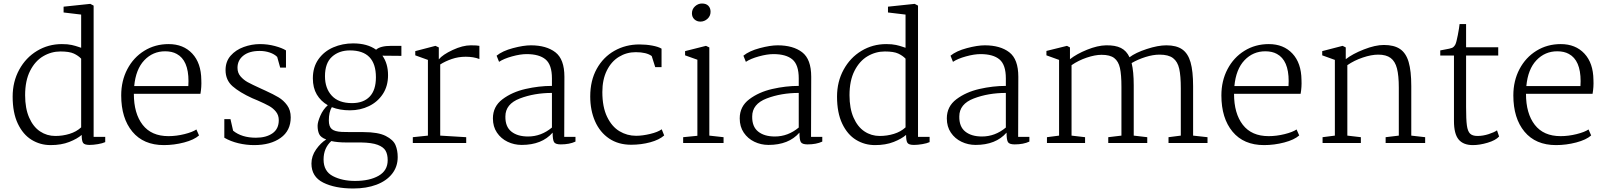

<svg xmlns="http://www.w3.org/2000/svg" viewBox="-20 -814 9144 1093"><path d="M513 -782V-35H579V-5Q564 2 537.5 6.5Q511 11 490 11Q461 11 453 -0.5Q445 -12 445 -46Q420 -24 374.5 -6Q329 12 268 12Q209 12 160 -18Q111 -48 81.5 -110Q52 -172 52 -264Q52 -349 89.5 -417.5Q127 -486 191 -524.5Q255 -563 332 -563Q366 -563 388 -558Q410 -553 424 -548Q438 -543 442 -542V-731L342 -743V-776L494 -792ZM123 -272Q123 -197 146 -144.5Q169 -92 208 -66Q247 -40 295 -40Q337 -40 376 -52Q415 -64 442 -89V-480Q426 -497 400.5 -509Q375 -521 324 -521Q272 -521 226 -494Q180 -467 151.5 -411Q123 -355 123 -272Z M1126 -359Q1128 -319 1121 -280H742Q742 -168 792 -103.5Q842 -39 939 -39Q984 -39 1030 -50.5Q1076 -62 1098 -77L1113 -43Q1085 -18 1028 -3Q971 12 913 12Q797 12 733.5 -64.5Q670 -141 670 -271Q670 -354 705 -420.5Q740 -487 801.5 -525Q863 -563 940 -563Q1024 -563 1074.5 -509Q1125 -455 1126 -359ZM744 -324H1052Q1053 -334 1053 -352Q1053 -471 986 -507Q959 -522 920 -522Q850 -522 801.5 -471Q753 -420 744 -324Z M1292 -136 1307 -70Q1356 -30 1437 -30Q1495 -30 1531 -55Q1567 -80 1567 -130Q1567 -158 1551 -178Q1535 -198 1511.5 -211Q1488 -224 1447 -242Q1429 -249 1416 -255Q1344 -288 1304 -323Q1264 -358 1264 -415Q1264 -464 1293 -497Q1322 -530 1367.5 -546.5Q1413 -563 1460 -563Q1504 -563 1545 -552Q1586 -541 1608 -527V-429H1575L1558 -490Q1542 -506 1515.5 -515Q1489 -524 1458 -524Q1399 -524 1365.5 -497.5Q1332 -471 1332 -428Q1332 -399 1349.5 -379Q1367 -359 1389.5 -346.5Q1412 -334 1469 -308L1491 -298Q1537 -277 1565.5 -260Q1594 -243 1614.5 -215Q1635 -187 1635 -146Q1635 -70 1577.5 -29Q1520 12 1427 12Q1382 12 1337.5 1.5Q1293 -9 1257 -30V-136Z M2121 -531Q2145 -553 2207 -553H2265V-496L2157 -497Q2189 -452 2189 -386Q2189 -324 2159.5 -279Q2130 -234 2080.5 -210Q2031 -186 1972 -186Q1914 -186 1869 -204Q1852 -176 1852 -128Q1852 -94 1868.5 -79.5Q1885 -65 1926 -63Q1936 -62 1980 -62H2049Q2133 -62 2176 -40Q2219 -18 2231.5 12Q2244 42 2244 80Q2244 135 2212 175.5Q2180 216 2123 237.5Q2066 259 1991 259Q1887 259 1820 225.5Q1753 192 1753 117Q1753 74 1779.5 36.5Q1806 -1 1837 -20Q1805 -32 1796.5 -51.5Q1788 -71 1788 -98Q1788 -119 1803.5 -155Q1819 -191 1846 -215Q1806 -238 1783.5 -276Q1761 -314 1761 -368Q1761 -432 1793 -477Q1825 -522 1877.5 -544.5Q1930 -567 1990 -567Q2071 -567 2121 -531ZM1830 -380Q1830 -311 1869 -269Q1908 -227 1984 -227Q2049 -227 2084.5 -264Q2120 -301 2120 -374Q2120 -527 1972 -527Q1910 -527 1870 -491Q1830 -455 1830 -380ZM1822 94Q1822 161 1875 188.5Q1928 216 2001 216Q2084 216 2135.5 186.5Q2187 157 2187 98Q2187 65 2175 44Q2163 23 2130 10.5Q2097 -2 2035 -3H1952Q1901 -3 1866 -11Q1822 29 1822 94Z M2416 -42V-473L2344 -499V-523L2459 -553L2478 -544V-476Q2500 -503 2557 -529.5Q2614 -556 2660 -556Q2697 -556 2709 -553V-478Q2676 -491 2631 -491Q2589 -491 2551.5 -478Q2514 -465 2486 -447V-42L2634 -33V0H2330V-33Z M3193 -377 3192 -35H3256V-8Q3222 8 3172 8Q3142 8 3134 -5Q3126 -18 3126 -59Q3065 11 2950 11Q2907 11 2869.5 -7Q2832 -25 2809 -59Q2786 -93 2786 -140Q2786 -208 2840.5 -249Q2895 -290 2971.5 -307.5Q3048 -325 3122 -325V-368Q3122 -445 3086 -475.5Q3050 -506 2978 -506Q2942 -506 2895 -493Q2848 -480 2821 -462L2807 -497Q2840 -524 2900 -540Q2960 -556 3002 -556Q3090 -556 3141.5 -516.5Q3193 -477 3193 -377ZM2857 -151Q2856 -93 2891 -65Q2926 -37 2986 -37Q3061 -37 3122 -88V-285Q3022 -285 2939.5 -253.5Q2857 -222 2857 -151Z M3746 -537V-432H3710L3690 -495Q3660 -517 3599 -517Q3547 -517 3503.5 -490.5Q3460 -464 3434.5 -412.5Q3409 -361 3409 -290Q3409 -205 3436 -149Q3463 -93 3506.5 -67Q3550 -41 3601 -41Q3637 -41 3681 -51.5Q3725 -62 3747 -78L3761 -43Q3733 -18 3681.5 -4Q3630 10 3573 10Q3500 10 3447.5 -25.5Q3395 -61 3367.5 -123.5Q3340 -186 3340 -265Q3340 -355 3377 -422Q3414 -489 3478 -525Q3542 -561 3620 -561Q3658 -561 3693 -554.5Q3728 -548 3746 -537Z M4025 -747Q4025 -723 4007.5 -707Q3990 -691 3967 -691Q3947 -691 3933 -704Q3919 -717 3919 -738Q3919 -762 3936.5 -778Q3954 -794 3976 -794Q4000 -794 4012.5 -781Q4025 -768 4025 -747ZM4018 -544V-42L4099 -33V0H3869V-33L3950 -41V-474L3880 -499V-523L3999 -553Z M4598 -377 4597 -35H4661V-8Q4627 8 4577 8Q4547 8 4539 -5Q4531 -18 4531 -59Q4470 11 4355 11Q4312 11 4274.5 -7Q4237 -25 4214 -59Q4191 -93 4191 -140Q4191 -208 4245.5 -249Q4300 -290 4376.5 -307.5Q4453 -325 4527 -325V-368Q4527 -445 4491 -475.5Q4455 -506 4383 -506Q4347 -506 4300 -493Q4253 -480 4226 -462L4212 -497Q4245 -524 4305 -540Q4365 -556 4407 -556Q4495 -556 4546.5 -516.5Q4598 -477 4598 -377ZM4262 -151Q4261 -93 4296 -65Q4331 -37 4391 -37Q4466 -37 4527 -88V-285Q4427 -285 4344.5 -253.5Q4262 -222 4262 -151Z M5206 -782V-35H5272V-5Q5257 2 5230.5 6.5Q5204 11 5183 11Q5154 11 5146 -0.5Q5138 -12 5138 -46Q5113 -24 5067.5 -6Q5022 12 4961 12Q4902 12 4853 -18Q4804 -48 4774.5 -110Q4745 -172 4745 -264Q4745 -349 4782.5 -417.5Q4820 -486 4884 -524.5Q4948 -563 5025 -563Q5059 -563 5081 -558Q5103 -553 5117 -548Q5131 -543 5135 -542V-731L5035 -743V-776L5187 -792ZM4816 -272Q4816 -197 4839 -144.5Q4862 -92 4901 -66Q4940 -40 4988 -40Q5030 -40 5069 -52Q5108 -64 5135 -89V-480Q5119 -497 5093.5 -509Q5068 -521 5017 -521Q4965 -521 4919 -494Q4873 -467 4844.5 -411Q4816 -355 4816 -272Z M5777 -377 5776 -35H5840V-8Q5806 8 5756 8Q5726 8 5718 -5Q5710 -18 5710 -59Q5649 11 5534 11Q5491 11 5453.5 -7Q5416 -25 5393 -59Q5370 -93 5370 -140Q5370 -208 5424.5 -249Q5479 -290 5555.5 -307.5Q5632 -325 5706 -325V-368Q5706 -445 5670 -475.5Q5634 -506 5562 -506Q5526 -506 5479 -493Q5432 -480 5405 -462L5391 -497Q5424 -524 5484 -540Q5544 -556 5586 -556Q5674 -556 5725.5 -516.5Q5777 -477 5777 -377ZM5441 -151Q5440 -93 5475 -65Q5510 -37 5570 -37Q5645 -37 5706 -88V-285Q5606 -285 5523.5 -253.5Q5441 -222 5441 -151Z M6009 -42V-473L5937 -499V-524L6054 -553L6071 -544V-477Q6109 -507 6168.5 -531Q6228 -555 6276 -556Q6329 -557 6361 -541Q6393 -525 6410 -488Q6444 -514 6508 -535Q6572 -556 6620 -556Q6677 -556 6710 -533Q6743 -510 6757.5 -459.5Q6772 -409 6772 -323V-42L6854 -33V0H6632V-33L6702 -42V-311Q6702 -382 6693 -422.5Q6684 -463 6658 -483Q6632 -503 6581 -503Q6544 -503 6501 -489.5Q6458 -476 6422 -455Q6434 -407 6434 -328V-42L6511 -33V0H6289V-33L6364 -42V-320Q6364 -389 6355.5 -427Q6347 -465 6323 -483.5Q6299 -502 6251 -502Q6214 -502 6166.5 -486Q6119 -470 6080 -443V-42L6157 -33V0H5940V-33Z M7389 -359Q7391 -319 7384 -280H7005Q7005 -168 7055 -103.5Q7105 -39 7202 -39Q7247 -39 7293 -50.5Q7339 -62 7361 -77L7376 -43Q7348 -18 7291 -3Q7234 12 7176 12Q7060 12 6996.5 -64.5Q6933 -141 6933 -271Q6933 -354 6968 -420.5Q7003 -487 7064.5 -525Q7126 -563 7203 -563Q7287 -563 7337.5 -509Q7388 -455 7389 -359ZM7007 -324H7315Q7316 -334 7316 -352Q7316 -471 7249 -507Q7222 -522 7183 -522Q7113 -522 7064.5 -471Q7016 -420 7007 -324Z M7579 -42V-473L7507 -499V-523L7623 -553L7641 -544V-477Q7679 -507 7744 -532.5Q7809 -558 7858 -558Q7916 -558 7950 -535Q7984 -512 7999 -461Q8014 -410 8014 -324V-42L8093 -33V0H7868V-33L7943 -42V-315Q7943 -384 7932.5 -424.5Q7922 -465 7896.5 -484Q7871 -503 7826 -503Q7787 -503 7738 -486.5Q7689 -470 7650 -443V-42L7727 -33V0H7509V-33Z M8326 -545H8509V-498H8326V-204Q8326 -134 8330.5 -100.5Q8335 -67 8348.5 -53.5Q8362 -40 8391 -40Q8422 -40 8454.5 -50.5Q8487 -61 8502 -72L8514 -37Q8494 -15 8448.5 -1.5Q8403 12 8365 12Q8310 12 8283.5 -20Q8257 -52 8257 -125V-498H8179V-527L8205 -532Q8235 -537 8246 -541.5Q8257 -546 8265 -561Q8271 -573 8279 -614.5Q8287 -656 8289 -677H8326Z M9051 -359Q9053 -319 9046 -280H8667Q8667 -168 8717 -103.5Q8767 -39 8864 -39Q8909 -39 8955 -50.5Q9001 -62 9023 -77L9038 -43Q9010 -18 8953 -3Q8896 12 8838 12Q8722 12 8658.5 -64.5Q8595 -141 8595 -271Q8595 -354 8630 -420.5Q8665 -487 8726.5 -525Q8788 -563 8865 -563Q8949 -563 8999.5 -509Q9050 -455 9051 -359ZM8669 -324H8977Q8978 -334 8978 -352Q8978 -471 8911 -507Q8884 -522 8845 -522Q8775 -522 8726.5 -471Q8678 -420 8669 -324Z"/></svg>

Font: Martel UltraLight
Style: Regular
Weight: 250
Designer: Dan Reynolds
Foundry: Dan Reynolds
Version: Version 1.001; ttfautohint (v1.1) -l 5 -r 5 -G 72 -x 0 -D la